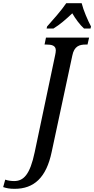

<svg xmlns="http://www.w3.org/2000/svg" viewBox="-161 -951 594 1211"><path d="M136 -784 133 -771H176C216 -795 257 -831 295 -867C314 -834 343 -794 369 -771H410L413 -784C393 -822 365 -886 354 -931H257C227 -886 170 -822 136 -784ZM-69 240C53 240 131 170 165 7L295 -600C307 -661 341 -670 380 -670H391L401 -714H129L120 -670H131C166 -670 191 -664 191 -633C191 -626 189 -612 187 -604L58 8C28 152 -13 191 -72 191C-90 191 -113 188 -128 182L-141 229C-120 236 -100 240 -69 240Z"/></svg>

Font: Noto Serif Condensed Medium
Style: Italic
Weight: 500
Width: 3
Italic angle: -12°
Designer: Monotype Design Team
Foundry: Monotype Imaging Inc.
Version: Version 2.013